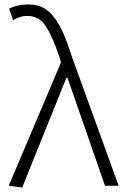

<svg xmlns="http://www.w3.org/2000/svg" viewBox="-20 -828 559 856"><path d="M19 0 252 -550 244 -576Q215 -664 184.5 -710.5Q154 -757 103 -757Q83 -757 67 -751.5Q51 -746 38 -738L21 -790Q37 -798 58.5 -803Q80 -808 109 -808Q146 -808 173.5 -793Q201 -778 223.5 -748Q246 -718 264.5 -674.5Q283 -631 301 -574L509 0H448L281 -481H276L79 8Z"/></svg>

Font: Kinto Sans Light
Style: Regular
Weight: 300
Designer: Authors: Ryoko NISHIZUKA  (kana & ideographs); Paul D. Hunt (Latin, Greek & Cyrillic); Wenlong ZHANG  (bopomofo); Sandol
Foundry: Adobe Systems Incorporated, ookami Inc.
Version: Version 0.001